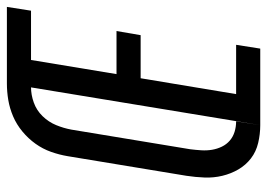

<svg xmlns="http://www.w3.org/2000/svg" viewBox="-129 -646 775 557"><g transform="rotate(-90 258.5 -367.5)"><path d="M174 0 295 -735H517L506 -665H363L322 -417H447L435 -347H310L264 -70H407L396 0ZM174 0Q148 0 122.5 -6Q97 -12 77.5 -27Q58 -42 45.5 -63.5Q33 -85 27 -110Q21 -135 22 -161.5Q23 -188 27 -214L84 -559Q88 -583 96.5 -607Q105 -631 120 -652Q135 -673 155.5 -690Q176 -707 199.5 -717Q223 -727 247 -731Q271 -735 295 -735L284 -665Q262 -665 239.5 -657Q217 -649 200 -631.5Q183 -614 174 -592Q165 -570 161 -548L104 -203Q102 -187 101 -171Q100 -155 102.5 -140Q105 -125 111.5 -111.5Q118 -98 129 -88.5Q140 -79 154.5 -74.5Q169 -70 185 -70Z"/></g></svg>

Font: Iosevka Term Oblique
Style: Regular
Weight: 400
Italic angle: -9°
Monospace: yes
Designer: Belleve Invis
Foundry: Belleve Invis
Version: Version 31.4.0